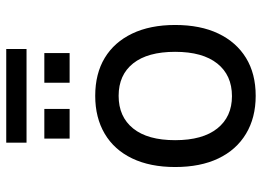

<svg xmlns="http://www.w3.org/2000/svg" viewBox="-132 -698 839 615"><g transform="rotate(-90 287.5 -390.5)"><path d="M288 9Q218 9 166.5 -22Q115 -53 87.5 -110.5Q60 -168 60 -249Q60 -329 87.5 -386.5Q115 -444 166.5 -474.5Q218 -505 288 -505Q359 -505 409.5 -474.5Q460 -444 487.5 -386.5Q515 -329 515 -249Q515 -168 487.5 -110.5Q460 -53 409.5 -22Q359 9 288 9ZM287 -67Q354 -67 391.5 -114Q429 -161 429 -249Q429 -337 392 -383.5Q355 -430 288 -430Q221 -430 183.5 -383.5Q146 -337 146 -249Q146 -161 183.5 -114Q221 -67 287 -67ZM138 -725V-790H438V-725ZM151 -587V-668H246V-587ZM330 -587V-668H425V-587Z"/></g></svg>

Font: Nunito Sans 7pt SemiCondensed
Style: Regular
Weight: 400
Width: 4
Designer: Vernon Adams
Foundry: Vernon Adams
Version: Version 3.101;gftools[0.9.27]